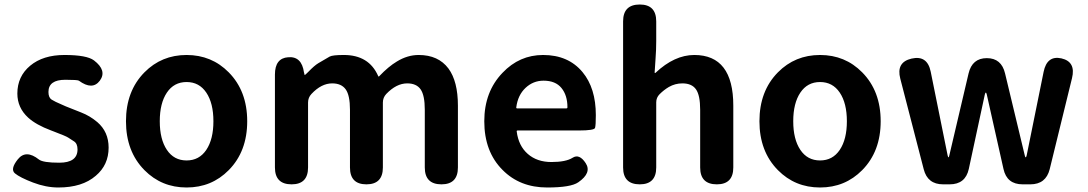

<svg xmlns="http://www.w3.org/2000/svg" viewBox="-20 -818 4827 852"><path d="M239 14Q184 14 126.5 -8Q69 -30 46.5 -48.5Q24 -67 59 -111Q95 -156 153 -110Q171 -96 243 -96Q324 -96 324 -155Q324 -181 308 -191Q292 -201 282.5 -207.5Q273 -214 220 -234L207 -239Q140 -264 105 -296Q57 -340 57 -403Q57 -479 114 -526.5Q171 -574 266 -574Q365 -574 397 -550Q456 -505 423 -460Q390 -416 330 -460Q324 -464 270 -464Q195 -464 195 -410Q195 -385 209 -376Q223 -367 254 -354L272 -346Q306 -332 340 -319Q379 -304 412 -276Q462 -233 462 -163Q462 -86 405 -38Q345 14 239 14Z M621 -63Q539 -146 539 -280Q539 -414 621 -497Q697 -574 808 -574Q919 -574 995 -497Q1077 -414 1077 -280Q1077 -146 995 -63Q919 14 808 14Q697 14 621 -63ZM720.5 -153Q752 -106 808 -106Q864 -106 895.5 -153Q927 -200 927 -280Q927 -360 895.5 -407Q864 -454 808 -454Q752 -454 720.5 -407Q689 -360 689 -280Q689 -200 720.5 -153Z M1274 0Q1200 0 1200 -75V-487Q1200 -560 1259 -564Q1319 -569 1329 -496L1330 -493Q1331 -485 1332.5 -485Q1334 -485 1349 -500Q1375 -527 1392.5 -537.5Q1410 -548 1443 -567Q1456 -574 1506 -574Q1617 -574 1658 -481Q1660 -476 1663 -480Q1704 -523 1741 -545Q1788 -574 1838 -574Q1925 -574 1970 -514Q2012 -457 2012 -349V-75Q2012 0 1939 0Q1865 0 1865 -75V-331Q1865 -395 1846.5 -421.5Q1828 -448 1787 -448Q1739 -448 1694 -401Q1679 -385 1679 -363V-75Q1679 0 1606 0Q1533 0 1533 -75V-331Q1533 -395 1514 -421.5Q1495 -448 1454 -448Q1406 -448 1362 -401Q1347 -385 1347 -363V-75Q1347 0 1274 0Z M2408 14Q2287 14 2210 -64Q2129 -145 2129 -280Q2129 -411 2210 -495Q2285 -574 2390 -574Q2502 -574 2565 -498Q2624 -427 2624 -307Q2624 -262 2620.5 -250.5Q2617 -239 2549 -239H2277Q2272 -239 2273 -234Q2281 -171 2322 -135Q2363 -99 2427 -99Q2491 -99 2521 -118Q2551 -137 2579 -94Q2607 -51 2546 -9Q2513 14 2408 14ZM2271 -342Q2270 -337 2275 -337H2493Q2498 -337 2498 -342Q2498 -395 2471.5 -427.5Q2445 -460 2392 -460Q2346 -460 2312 -428Q2278 -396 2271 -342Z M2819 0Q2745 0 2745 -75V-723Q2745 -798 2819 -798Q2892 -798 2892 -723V-636Q2892 -597 2889 -558L2885 -497Q2885 -492 2889 -495Q2973 -574 3061 -574Q3234 -574 3234 -349V-75Q3234 0 3161 0Q3087 0 3087 -75V-331Q3087 -395 3068.5 -421.5Q3050 -448 3008 -448Q2976 -448 2948 -432Q2926 -419 2907 -400Q2892 -385 2892 -364V-75Q2892 0 2819 0Z M3432 -63Q3350 -146 3350 -280Q3350 -414 3432 -497Q3508 -574 3619 -574Q3730 -574 3806 -497Q3888 -414 3888 -280Q3888 -146 3806 -63Q3730 14 3619 14Q3508 14 3432 -63ZM3531.5 -153Q3563 -106 3619 -106Q3675 -106 3706.5 -153Q3738 -200 3738 -280Q3738 -360 3706.5 -407Q3675 -454 3619 -454Q3563 -454 3531.5 -407Q3500 -360 3500 -280Q3500 -200 3531.5 -153Z M4165 0Q4096 0 4079 -67L3975 -469Q3956 -542 4025 -558Q4095 -574 4110 -500L4185 -129Q4187 -120 4189 -120Q4191 -120 4193 -130L4278 -492Q4294 -560 4359 -560Q4424 -560 4440 -492L4527 -130Q4529 -120 4531.5 -120Q4534 -120 4536 -129L4611 -499Q4626 -573 4690 -559Q4755 -544 4737 -471L4638 -67Q4621 0 4552 0H4518Q4448 0 4433 -68L4359 -398Q4357 -407 4354.5 -407Q4352 -407 4350 -398L4279 -68Q4264 0 4194 0Z"/></svg>

Font: Resource Han Rounded KR
Style: Bold
Weight: 700
Designer: Cyano Hao (round all glyphs); Ryoko NISHIZUKA 西塚涼子 (kana, bopomofo & ideographs); Paul D. Hunt (Latin, Greek & Cyrillic)
Foundry: Cyano Hao
Version: 0.990